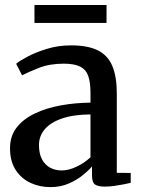

<svg xmlns="http://www.w3.org/2000/svg" viewBox="-20 -736 562 766"><path d="M181 10.5Q138 10.5 101.5 -6.5Q65 -23.5 42.5 -58Q20 -92.5 20 -144.5Q20 -194 47.2 -228.2Q74.5 -262.5 120.5 -284Q166.5 -305.5 223.8 -315.8Q281 -326 341 -326.5V-365.5Q341 -407.5 332 -433Q323 -458.5 299.8 -470.2Q276.5 -482 234 -482Q178 -482 135.5 -465.2Q93 -448.5 68 -435.5L44.5 -481.5Q57 -492.5 89.2 -509.8Q121.5 -527 166.8 -541Q212 -555 263.5 -555Q330.5 -555 370.5 -535Q410.5 -515 428.2 -472.5Q446 -430 446 -363V-46.5L501.5 -46V-6.5Q490.5 -4 473 -0.5Q455.5 3 435.8 5.8Q416 8.5 398 8.5Q371 8.5 359 0Q347 -8.5 347 -37V-72Q335.5 -58 312 -38.5Q288.5 -19 255.2 -4.2Q222 10.5 181 10.5ZM226.5 -56Q254 -56 285.5 -71Q317 -86 341 -108.5V-279.5Q273 -279 227.2 -263.2Q181.5 -247.5 158.5 -220.2Q135.5 -193 135.5 -157.5Q135.5 -123 147.5 -100.5Q159.5 -78 180 -67Q200.5 -56 226.5 -56ZM405 -716V-644.5H117.5V-716Z"/></svg>

Font: Merriweather 48pt Medium
Style: Regular
Weight: 500
Version: Version 2.100